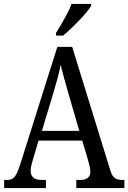

<svg xmlns="http://www.w3.org/2000/svg" viewBox="-20 -951 649 971"><path d="M263 -784V-771H299C349 -812 420 -886 441 -921V-931H342C325 -886 292 -831 263 -784ZM1 0H212V-41H190C152 -41 135 -58 135 -88C135 -103 141 -126 146 -142L175 -240H396L427 -135C432 -116 437 -95 437 -83C437 -56 420 -41 386 -41H366V0H609V-41H600C565 -41 549 -52 538 -89L345 -714H270L82 -119C61 -55 48 -41 16 -41H1ZM192 -289 251 -485C267 -538 279 -583 287 -623C296 -583 310 -535 327 -475L381 -289Z"/></svg>

Font: Noto Serif Devanagari Condensed
Style: Regular
Weight: 400
Width: 3
Designer: Universal Thirst, Indian Type Foundry and the Monotype Design Team
Foundry: Monotype Imaging Inc.
Version: Version 2.004